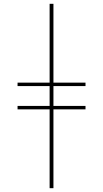

<svg xmlns="http://www.w3.org/2000/svg" viewBox="-20 -843 540 1006"><path d="M240 143V-270H72V-288H240V-392H72V-410H240V-823H260V-410H428V-392H260V-288H428V-270H260V143Z"/></svg>

Font: Iosevka Term Curly Thin
Style: Regular
Weight: 100
Designer: Belleve Invis
Foundry: Belleve Invis
Version: Version 32.3.0